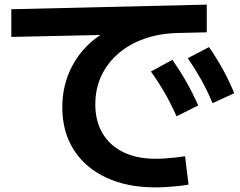

<svg xmlns="http://www.w3.org/2000/svg" viewBox="-20 -762 1040 832"><path d="M653 50Q531 50 440 7.5Q349 -35 299.5 -113Q250 -191 250 -297Q250 -376 278 -444Q306 -512 357.5 -563.5Q409 -615 479 -643L491 -612L29 -602V-722L876 -742V-622L749 -619Q672 -617 607 -594.5Q542 -572 494 -531Q446 -490 419.5 -434Q393 -378 393 -310Q393 -237 424.5 -184Q456 -131 514.5 -102.5Q573 -74 655 -74Q673 -74 695.5 -75.5Q718 -77 741 -79.5Q764 -82 782 -85L797 38Q775 42 749.5 44.5Q724 47 699 48.5Q674 50 653 50ZM745 -258Q722 -310 695.5 -356.5Q669 -403 634 -452L727 -503Q761 -454 788 -406.5Q815 -359 839 -305ZM901 -315Q879 -368 853 -414.5Q827 -461 794 -510L886 -558Q920 -508 946.5 -460Q973 -412 995 -358Z"/></svg>

Font: M PLUS 1 Code
Style: Bold
Weight: 700
Designer: Coji Morishita
Foundry: UNDERFOREST DESIGN
Version: Version 1.002